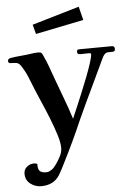

<svg xmlns="http://www.w3.org/2000/svg" viewBox="-63 -820 728 1073"><g transform="rotate(-5 300.5 -283.5)"><path d="M601 -521Q601 -507 587 -506.5Q573 -506 563 -506Q550 -506 542 -497.5Q534 -489 529 -478Q490 -394 450 -311Q410 -228 372 -144Q347 -86 319.5 -27.5Q292 31 263 88Q255 104 246.5 120.5Q238 137 228 154Q210 182 184 194.5Q158 207 125 207Q91 207 64 186.5Q37 166 37 129Q37 106 54.5 91.5Q72 77 94 77Q105 77 113 81Q112 109 122 120.5Q132 132 160 132Q169 132 178 127.5Q187 123 194 118Q203 111 215.5 93.5Q228 76 238.5 56.5Q249 37 251 26Q252 21 253 15Q254 9 254 4Q254 -25 240 -70.5Q226 -116 205.5 -167Q185 -218 165 -263.5Q145 -309 133 -339Q120 -373 105.5 -407.5Q91 -442 71 -472Q60 -489 45.5 -491Q31 -493 13 -493Q9 -493 4.5 -496Q0 -499 0 -504Q0 -518 13 -521Q41 -526 71.5 -528.5Q102 -531 130 -535Q141 -537 151.5 -538Q162 -539 172 -539Q186 -539 191 -533.5Q196 -528 200 -517Q214 -487 225.5 -456Q237 -425 248 -393Q269 -334 292 -274Q315 -214 334 -153Q342 -171 357.5 -207.5Q373 -244 391.5 -288.5Q410 -333 427 -377Q444 -421 455 -455.5Q466 -490 466 -504Q466 -509 460 -509.5Q454 -510 451 -510Q441 -510 430.5 -509.5Q420 -509 409 -509Q401 -509 395 -511Q389 -513 389 -523Q389 -535 395.5 -536Q402 -537 410 -537Q454 -537 498.5 -537.5Q543 -538 586 -538Q601 -538 601 -521ZM439 -698 169 -643 155 -696 420 -774Z"/></g></svg>

Font: Kaisei HarunoUmi
Style: Bold
Weight: 700
Designer: Font-Kai, 金井和夫
Foundry: KAZUO KANAI
Version: Version 5.003